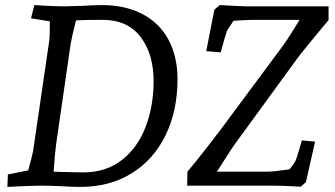

<svg xmlns="http://www.w3.org/2000/svg" viewBox="-20 -730 1317 755"><path d="M11 -44 91 -60Q107 -119 110 -135L174 -572Q176 -596 176 -646L102 -658L115 -710Q190 -705 230 -705L304 -707Q346 -710 380 -710Q473 -710 540.5 -674.5Q608 -639 643 -573Q678 -507 678 -418Q678 -295 631.5 -199Q585 -103 498.5 -49Q412 5 296 5Q257 5 218 2Q166 0 143 0Q99 0 9 5ZM218 -54 306 -52Q397 -52 459.5 -101Q522 -150 553 -232Q584 -314 584 -411Q584 -517 533 -584.5Q482 -652 383 -652Q320 -652 279 -650Q260 -577 255 -538L201 -165Q196 -131 191 -55ZM1053 0H716L717 -55Q746 -89 785 -139Q824 -189 846 -218L1085 -540Q1105 -565 1158 -652H974Q949 -651 923 -650L898 -648Q874 -612 873 -610Q867 -595 848 -524L791 -529L823 -692L844 -710Q934 -705 954 -705H1272V-651L1237 -609Q1212 -579 1185.5 -546.5Q1159 -514 1146 -496L904 -164Q894 -151 860 -97L833 -55H1032Q1055 -55 1118 -64Q1137 -86 1143 -100Q1147 -109 1154.5 -135Q1162 -161 1167 -178L1219 -173L1183 -14L1163 4Q1089 0 1053 0Z"/></svg>

Font: Andada Pro
Style: Italic
Weight: 400
Italic angle: -7°
Designer: Carolina Giovagnoli
Foundry: Huerta Tipografica
Version: Version 3.005; ttfautohint (v1.8.4)